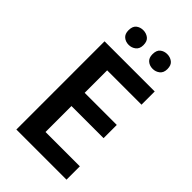

<svg xmlns="http://www.w3.org/2000/svg" viewBox="-270 -1007 1099 1099"><g transform="rotate(45 279.0 -458.0)"><path d="M499 0H93V-714H499V-607H221V-425H481V-318H221V-108H499ZM145 -856Q145 -888 162.5 -902Q180 -916 205 -916Q229 -916 247.5 -902Q266 -888 266 -856Q266 -826 247.5 -811.5Q229 -797 205 -797Q180 -797 162.5 -811.5Q145 -826 145 -856ZM339 -856Q339 -888 356.5 -902Q374 -916 399 -916Q423 -916 441.5 -902Q460 -888 460 -856Q460 -826 441.5 -811.5Q423 -797 399 -797Q374 -797 356.5 -811.5Q339 -826 339 -856Z"/></g></svg>

Font: Noto Sans Devanagari SemiBold
Style: Regular
Weight: 600
Version: Version 2.003